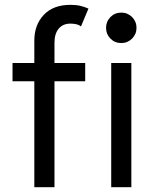

<svg xmlns="http://www.w3.org/2000/svg" viewBox="-20 -780 638 800"><path d="M32.2 -441.4V-517.6H335V-441.4ZM123 0V-610.4Q123 -676.3 162.4 -718Q201.7 -759.8 273.4 -759.8Q297.9 -759.8 315.2 -755.6Q332.5 -751.5 348.6 -744.1L317.4 -669.9Q308.6 -676.8 296.9 -679.2Q285.2 -681.6 273.4 -681.6Q242.2 -681.6 224.6 -660.6Q207 -639.6 207 -601.6V0ZM443.4 0V-517.6H527.3V0ZM485.4 -600.6Q458.5 -600.6 440.2 -619.1Q421.9 -637.7 421.9 -664.1Q421.9 -690.4 440.2 -709Q458.5 -727.5 485.4 -727.5Q511.7 -727.5 530.3 -709Q548.8 -690.4 548.8 -664.1Q548.8 -637.7 530.3 -619.1Q511.7 -600.6 485.4 -600.6Z"/></svg>

Font: Reddit Sans
Style: Regular
Weight: 400
Designer: Stephen Hutchings
Foundry: Reddit
Version: Version 1.014